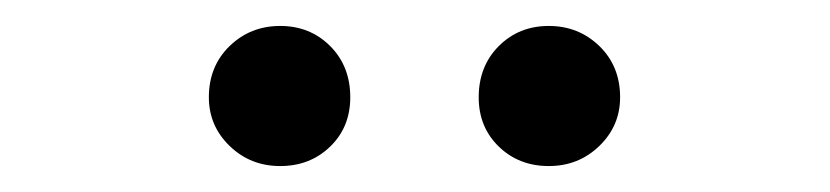

<svg xmlns="http://www.w3.org/2000/svg" viewBox="-20 -776 640 148"><path d="M141 -701Q141 -725 157 -740.5Q173 -756 196 -756Q219 -756 234.5 -740.5Q250 -725 250 -701Q250 -678 234.5 -663Q219 -648 196 -648Q173 -648 157 -663.5Q141 -679 141 -701ZM349 -701Q349 -725 364.5 -740.5Q380 -756 403 -756Q426 -756 442 -740.5Q458 -725 458 -701Q458 -679 442 -663.5Q426 -648 403 -648Q380 -648 364.5 -663Q349 -678 349 -701Z"/></svg>

Font: Fira Mono
Style: Regular
Weight: 400
Designer: Carrois Corporate & Edenspiekermann AG
Foundry: Carrois Corporate GbR & Edenspiekermann AG
Version: Version 3.206